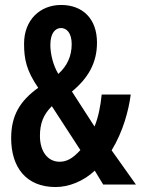

<svg xmlns="http://www.w3.org/2000/svg" viewBox="-20 -810 568 774"><path d="M226 -790C142 -790 77 -730 77 -634C77 -570 87 -525 134 -456C60 -403 25 -344 25 -253C25 -136 85 -56 204 -56C256 -56 315 -78 362 -122L396 -66H528L430 -204C476 -279 499 -366 507 -429H390C385 -380 376 -336 361 -300L270 -441C334 -494 371 -555 371 -638C371 -734 314 -790 226 -790ZM226 -697C248 -697 269 -678 269 -632C269 -583 250 -543 215 -512C194 -547 183 -593 183 -629C183 -678 204 -697 226 -697ZM189 -382 304 -205C273 -171 249 -158 220 -158C173 -158 141 -199 141 -262C141 -313 155 -348 189 -382Z"/></svg>

Font: Noto Sans Malayalam UI ExtraCondensed SemiBold
Style: Regular
Weight: 600
Width: 2
Designer: Jelle Bosma - Monotype Design Team
Foundry: Monotype Imaging Inc.
Version: Version 2.104